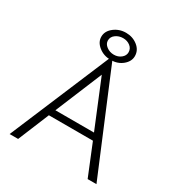

<svg xmlns="http://www.w3.org/2000/svg" viewBox="-184 -913 969 1038"><g transform="rotate(30 300.0 -394.5)"><path d="M516 0 437 -194H162L82 0H29L296 -634H306L571 0ZM300 -527 179 -235H420ZM301 -620Q258 -620 226.5 -645Q195 -670 195 -704Q195 -739 227 -764Q259 -789 301 -789Q343 -789 374 -764.5Q405 -740 405 -703Q405 -670 375 -645Q345 -620 301 -620ZM302 -653Q328 -653 346.5 -668Q365 -683 365 -704Q365 -727 346.5 -741.5Q328 -756 302 -756Q276 -756 256 -741.5Q236 -727 236 -704Q236 -683 256 -668Q276 -653 302 -653Z"/></g></svg>

Font: Inconsolata Expanded Light
Style: Regular
Weight: 300
Width: 7
Monospace: yes
Designer: Raph Levien, Cyreal, Brenton Simpson
Foundry: Raph Levien, Cyreal, Google
Version: Version 3.001; ttfautohint (v1.8.2.53-6de2)